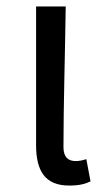

<svg xmlns="http://www.w3.org/2000/svg" viewBox="-20 -563 332 596"><path d="M195 13C226 13 245 8 261 0L248 -69C236 -65 225 -63 215 -63C192 -63 177 -75 177 -106C177 -237 182 -396 184 -543H92V-113C92 -32 120 13 195 13Z"/></svg>

Font: Noto Sans CJK TC Regular
Style: Regular
Weight: 400
Designer: Ryoko NISHIZUKA (kana & ideographs); Paul D. Hunt (Latin, Greek & Cyrillic); Wenlong ZHANG (bopomofo); Sandoll Communica
Foundry: Adobe Systems Incorporated
Version: Version 1.001;PS 1.001;hotconv 1.0.78;makeotf.lib2.5.61930